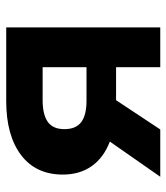

<svg xmlns="http://www.w3.org/2000/svg" viewBox="21 -556 535 617"><g transform="rotate(-90 288.5 -247.5)"><path d="M509 -495V0H381V-142H275L181 0H29L142 -162Q90 -182 63 -220.5Q36 -259 36 -313Q36 -400 99 -447.5Q162 -495 272 -495ZM273 -237H381V-378H275Q229 -378 205.5 -361.5Q182 -345 182 -308Q182 -271 204.5 -254Q227 -237 273 -237Z"/></g></svg>

Font: Montserrat Ace
Style: Bold
Weight: 700
Designer: Julieta Ulanovsky
Foundry: Julieta Ulanovsky
Version: Version 1